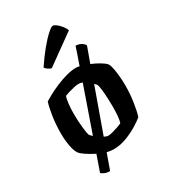

<svg xmlns="http://www.w3.org/2000/svg" viewBox="-207 -873 954 1072"><g transform="rotate(-30 270.0 -336.5)"><path d="M185 -565Q173 -568 162.5 -576Q152 -584 147 -591Q181 -642 214 -682Q247 -722 272.5 -745Q298 -768 308 -768Q317 -768 330.5 -757.5Q344 -747 356.5 -731.5Q369 -716 374 -701ZM471 -424Q479 -411 483.5 -386Q488 -361 490.5 -332.5Q493 -304 493 -279Q493 -223 485 -170.5Q477 -118 467 -87Q451 -73 417 -52Q383 -31 341.5 -15.5Q300 0 259 0Q239 0 216 -6L180 95Q160 95 145.5 88.5Q131 82 126 76L162 -27Q132 -42 107.5 -58.5Q83 -75 76 -84Q62 -102 54.5 -140.5Q47 -179 47 -224Q47 -282 55 -334Q63 -386 73 -416Q87 -425 113 -439Q139 -453 172 -467Q205 -481 239 -490.5Q273 -500 302 -500Q314 -500 325 -497Q337 -530 346.5 -558.5Q356 -587 363 -608Q389 -606 403 -595.5Q417 -585 419 -577L383 -478Q412 -466 437 -451Q462 -436 471 -424ZM164 -286Q164 -238 168.5 -196Q173 -154 178 -141Q180 -136 195 -123L295 -410Q281 -415 270 -415Q259 -415 240.5 -411Q222 -407 204 -401.5Q186 -396 177 -392Q171 -379 167.5 -347Q164 -315 164 -286ZM362 -107Q368 -121 370.5 -150Q373 -179 373 -208Q373 -236 371.5 -266.5Q370 -297 367 -321Q364 -345 361 -353Q359 -360 346 -371L245 -89Q261 -81 271 -81Q282 -81 300.5 -86Q319 -91 336.5 -97Q354 -103 362 -107Z"/></g></svg>

Font: Texturina SemiBold
Style: Regular
Weight: 600
Designer: Guillermo Torres Carreño
Foundry: Omnibus-Type
Version: Version 1.002; ttfautohint (v1.8.3)